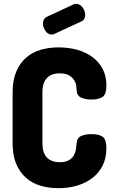

<svg xmlns="http://www.w3.org/2000/svg" viewBox="-20 -979 602 1005"><path d="M381 -505Q381 -515 379 -530Q377 -545 368 -559.5Q359 -574 341.5 -584.5Q324 -595 292 -595Q249 -595 225.5 -570.5Q202 -546 202 -495V-230Q202 -179 225.5 -154.5Q249 -130 293 -130Q323 -130 340 -140Q357 -150 366 -165Q375 -180 377.5 -197.5Q380 -215 381 -230Q383 -258 405.5 -267.5Q428 -277 458 -277Q499 -277 518 -262.5Q537 -248 537 -203Q537 -153 518 -114Q499 -75 465 -48.5Q431 -22 385.5 -8Q340 6 286 6Q237 6 193.5 -6.5Q150 -19 117 -47.5Q84 -76 65 -120.5Q46 -165 46 -230V-495Q46 -559 65 -604Q84 -649 117 -677.5Q150 -706 193.5 -718.5Q237 -731 286 -731Q340 -731 385.5 -718Q431 -705 465 -679.5Q499 -654 518 -617Q537 -580 537 -532Q537 -487 518 -472.5Q499 -458 459 -458Q427 -458 405 -468Q383 -478 381 -505ZM266 -802Q256 -798 251 -798Q231 -798 218 -817Q205 -836 205 -856Q205 -881 225 -891L365 -956Q372 -959 379 -959Q389 -959 397.5 -953.5Q406 -948 412.5 -939.5Q419 -931 422.5 -921Q426 -911 426 -901Q426 -890 421.5 -881Q417 -872 406 -867Z"/></svg>

Font: AkaAcidDosis
Style: ExtraBold
Weight: 800
Designer: Edgar Tolentino, Pablo Impallari, Igino Marini, Aka-Acid
Foundry: Edgar Tolentino, Pablo Impallari, Igino Marini, Aka-Acid
Version: Version 1.007